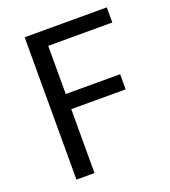

<svg xmlns="http://www.w3.org/2000/svg" viewBox="-134 -831 821 929"><g transform="rotate(-20 276.0 -366.5)"><path d="M100 0H193V-329H473V-407H193V-655H523V-733H100Z"/></g></svg>

Font: Noto Sans CJK KR Regular
Style: Regular
Weight: 400
Designer: Ryoko NISHIZUKA (kana & ideographs); Paul D. Hunt (Latin, Greek & Cyrillic); Wenlong ZHANG (bopomofo); Sandoll Communica
Foundry: Adobe Systems Incorporated
Version: Version 1.004;PS 1.004;hotconv 1.0.82;makeotf.lib2.5.63406